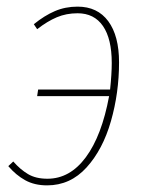

<svg xmlns="http://www.w3.org/2000/svg" viewBox="-20 -549 430 579"><path d="M339 -361Q339 -269 314.5 -183.5Q290 -98 241 -44Q192 10 122 10Q84 10 56 -5.5Q28 -21 5 -48L20 -62Q41 -38 64.5 -24Q88 -10 123 -10Q191 -10 239 -75Q287 -140 309 -259H92L95 -279H312Q317 -326 317 -359Q317 -432 290.5 -470.5Q264 -509 214 -509Q180 -509 151.5 -497Q123 -485 92 -461L82 -476Q114 -502 145.5 -515.5Q177 -529 214 -529Q274 -529 306.5 -485Q339 -441 339 -361Z"/></svg>

Font: Fira Sans Extra Condensed Thin
Style: Italic
Weight: 250
Width: 3
Italic angle: -8°
Designer: Carrois Corporate & Edenspiekermann AG
Foundry: Carrois Corporate GbR & Edenspiekermann AG
Version: Version 4.203